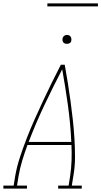

<svg xmlns="http://www.w3.org/2000/svg" viewBox="-57 -1119 601 1139"><path d="M-37 0V-18H24L33 -74Q43 -131 61.5 -187Q80 -243 101.5 -298.5Q123 -354 147.5 -409Q172 -464 197.5 -518.5Q223 -573 249.5 -627Q276 -681 304 -735H327Q337 -681 345.5 -627Q354 -573 361.5 -518.5Q369 -464 375 -409Q381 -354 384.5 -298.5Q388 -243 388 -186.5Q388 -130 378 -74L369 -18H428V0H288V-18H350L359 -74Q366 -120 367.5 -166.5Q369 -213 367 -259H106Q89 -213 75 -166.5Q61 -120 53 -74L44 -18H103V0ZM113 -277H366Q361 -386 346 -494Q331 -602 312 -708Q257 -602 206 -494.5Q155 -387 113 -277ZM340 -859Q334 -859 328 -861Q322 -863 318.5 -868Q315 -873 314 -879Q313 -885 314 -891Q315 -896 317.5 -900Q320 -904 323.5 -906.5Q327 -909 331.5 -910.5Q336 -912 340 -912Q347 -912 352.5 -909.5Q358 -907 361.5 -902Q365 -897 366 -891Q367 -885 366 -879Q366 -874 363.5 -870Q361 -866 357 -863.5Q353 -861 349 -860Q345 -859 340 -859ZM224 -1081V-1099H524V-1081Z"/></svg>

Font: Iosevka Curly Slab ThObl
Style: Regular
Weight: 100
Italic angle: -9°
Monospace: yes
Designer: Belleve Invis
Foundry: Belleve Invis
Version: Version 11.0.0; ttfautohint (v1.8.3)